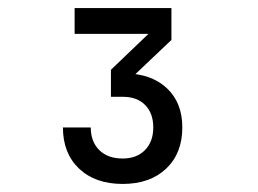

<svg xmlns="http://www.w3.org/2000/svg" viewBox="-20 -851 640 476"><path d="M284 -395Q216 -395 176 -433Q136 -471 136 -535H205Q205 -500 226 -479Q247 -458 284 -458Q319 -458 339.5 -479Q360 -500 360 -535Q360 -570 340 -590.5Q320 -611 285 -611H255V-678L348 -767H165V-831H405V-752L288 -641V-669Q354 -669 393 -633Q432 -597 432 -535Q432 -471 392 -433Q352 -395 284 -395Z"/></svg>

Font: JetBrains Mono Zero
Style: Regular-Zero
Weight: 400
Designer: Philipp Nurullin, Konstantin Bulenkov
Foundry: JetBrains
Version: Version 2.211